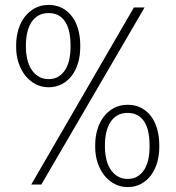

<svg xmlns="http://www.w3.org/2000/svg" viewBox="-20 -741 706 771"><path d="M146 0H105.5L517.6 -710.9H560.5ZM84 -551.3Q84 -526.9 89.4 -503.7Q94.7 -480.5 106 -462.6Q117.2 -444.8 134.5 -434.1Q151.9 -423.3 175.3 -423.3Q198.7 -423.3 215.3 -433.8Q231.9 -444.3 242.7 -461.9Q253.4 -479.5 258.3 -502.7Q263.2 -525.9 263.2 -551.3V-559.6Q263.2 -588.4 258.1 -612.3Q252.9 -636.2 242.2 -653.1Q231.4 -669.9 214.8 -679.2Q198.2 -688.5 175.3 -688.5Q151.4 -688.5 134 -678.5Q116.7 -668.5 105.7 -650.9Q94.7 -633.3 89.4 -609.9Q84 -586.4 84 -559.6ZM44.9 -559.6Q44.9 -592.8 53.7 -622.1Q62.5 -651.4 79.3 -673.3Q96.2 -695.3 120.4 -708.3Q144.5 -721.2 175.3 -721.2Q206.5 -721.2 230.2 -708.5Q253.9 -695.8 270 -673.8Q286.1 -651.9 294.2 -622.3Q302.2 -592.8 302.2 -559.6V-551.3Q302.2 -517.6 293.5 -488.3Q284.7 -459 268.3 -437.3Q252 -415.5 228.3 -403.1Q204.6 -390.6 175.3 -390.6Q147 -390.6 123 -403.1Q99.1 -415.5 81.8 -437.3Q64.5 -459 54.7 -488.3Q44.9 -517.6 44.9 -551.3ZM401.4 -150.4Q401.4 -126 406.7 -102.8Q412.1 -79.6 423.3 -61.8Q434.6 -43.9 451.9 -33.2Q469.2 -22.5 492.7 -22.5Q516.1 -22.5 532.7 -33Q549.3 -43.5 560.1 -61Q570.8 -78.6 575.7 -101.8Q580.6 -125 580.6 -150.4V-158.7Q580.6 -187.5 575.4 -211.4Q570.3 -235.4 559.6 -252.2Q548.8 -269 532.2 -278.3Q515.6 -287.6 492.7 -287.6Q468.8 -287.6 451.4 -277.6Q434.1 -267.6 423.1 -250Q412.1 -232.4 406.7 -209Q401.4 -185.5 401.4 -158.7ZM362.3 -158.7Q362.3 -191.9 371.1 -221.2Q379.9 -250.5 396.7 -272.5Q413.6 -294.4 437.7 -307.4Q461.9 -320.3 492.7 -320.3Q523.9 -320.3 547.6 -307.6Q571.3 -294.9 587.4 -272.9Q603.5 -251 611.6 -221.4Q619.6 -191.9 619.6 -158.7V-150.4Q619.6 -116.7 610.8 -87.4Q602.1 -58.1 585.7 -36.4Q569.3 -14.6 545.7 -2.2Q522 10.3 492.7 10.3Q464.4 10.3 440.4 -2.2Q416.5 -14.6 399.2 -36.4Q381.8 -58.1 372.1 -87.4Q362.3 -116.7 362.3 -150.4Z"/></svg>

Font: Ufes Sans Thin
Style: Regular
Weight: 100
Designer: Ricardo Esteves & Thais Bronze
Foundry: ProDesignUfes - Ricardo Esteves, Thais Bronze (This is a derivative work, based on Roboto family, by Christian Robertson
Version: Version 2.0